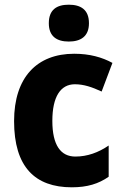

<svg xmlns="http://www.w3.org/2000/svg" viewBox="-20 -788 525 818"><path d="M273 -768C222 -768 188 -747 188 -689C188 -632 223 -611 273 -611C323 -611 359 -632 359 -689C359 -747 324 -768 273 -768ZM286 10C352 10 400 -5 443 -35V-168C399 -138 352 -121 301 -121C239 -121 203 -169 203 -273C203 -376 238 -429 299 -429C337 -429 372 -417 413 -398L459 -520C415 -544 362 -559 296 -559C138 -559 40 -459 40 -272C40 -77 129 10 286 10Z"/></svg>

Font: Noto Sans Arabic UI SmCn XBd
Style: Regular
Weight: 800
Width: 4
Designer: Monotype Design Team, Nadine Chahine and Nizar Qandah
Foundry: Monotype Imaging Inc.
Version: Version 2.010